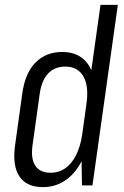

<svg xmlns="http://www.w3.org/2000/svg" viewBox="-20 -760 509 787"><path d="M156 7Q89 7 59.5 -37Q30 -81 42 -166L71 -374Q82 -459 125 -503Q168 -547 235 -547Q285 -547 317.5 -521.5Q350 -496 362.5 -447.5Q375 -399 365 -331L348 -212Q339 -145 312.5 -95.5Q286 -46 246 -19.5Q206 7 156 7ZM187 -52Q222 -52 248.5 -71Q275 -90 292.5 -125.5Q310 -161 317 -209L334 -332Q345 -406 322 -446.5Q299 -487 248 -487Q204 -487 177.5 -459Q151 -431 143 -377L113 -162Q106 -109 125 -80.5Q144 -52 187 -52ZM313 -179 392 -740H463L359 0H316Z"/></svg>

Font: Pathway Extreme Condensed Light
Style: Italic
Weight: 300
Width: 3
Italic angle: -8°
Version: Version 1.001;gftools[0.9.26]